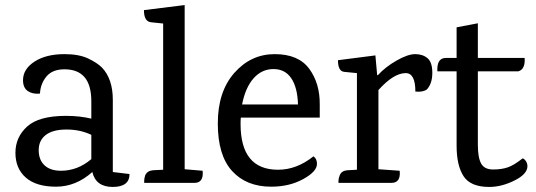

<svg xmlns="http://www.w3.org/2000/svg" viewBox="-20 -723 2118 759"><path d="M492 -35Q492 16 425.5 16Q359 16 345 -43Q280 15 201.5 15Q123 15 82 -21Q41 -57 41 -119Q41 -181 87.5 -223Q134 -265 241 -265Q295 -265 341 -254V-323Q341 -449 235 -449Q187 -449 163.5 -420.5Q140 -392 138 -353Q109 -350 90 -363Q71 -376 71 -406Q71 -450 116.5 -479.5Q162 -509 235 -509Q292 -509 328 -492Q364 -475 383 -456Q426 -411 426 -328V-43ZM341 -190Q297 -211 243 -211Q189 -211 161 -189.5Q133 -168 133 -129.5Q133 -91 156 -69.5Q179 -48 221 -48Q287 -48 341 -94Z M748 0H550V-8Q550 -18 554 -30Q562 -48 585 -50L625 -52V-630L577 -635Q549 -638 549 -683L710 -703V-54L781 -48Q786 0 748 0Z M1244 -258H932Q931 -250 931 -233Q931 -52 1079 -52Q1153 -52 1219 -105Q1233 -96 1233 -75Q1233 -45 1178.5 -15Q1124 15 1052 15Q954 15 897.5 -47Q841 -109 841 -235Q841 -361 906.5 -435Q972 -509 1066 -509Q1160 -509 1202.5 -451Q1245 -393 1244 -309ZM937 -310H1158Q1156 -377 1131.5 -413.5Q1107 -450 1061 -450Q1015 -450 982.5 -413.5Q950 -377 937 -310Z M1668 -370Q1653 -358 1622 -361Q1622 -434 1584 -434Q1536 -434 1476 -367V-54L1560 -48Q1565 0 1527 0H1318V-8Q1318 -18 1323 -30Q1330 -48 1353 -50L1391 -52V-434L1340 -439Q1316 -442 1316 -485L1464 -504L1471 -426H1474Q1503 -458 1547.5 -483.5Q1592 -509 1621.5 -509Q1651 -509 1670 -493Q1689 -477 1689 -435Q1689 -393 1668 -370Z M1869 -441V-151Q1869 -100 1882 -76.5Q1895 -53 1929 -53Q1963 -53 1987.5 -61.5Q2012 -70 2046 -97Q2053 -95 2059 -86Q2065 -77 2065 -66Q2065 -35 2014 -9.5Q1963 16 1914 16Q1840 16 1812.5 -26.5Q1785 -69 1785 -147V-441H1709Q1706 -494 1743 -494H1785V-615L1869 -631V-494H2054Q2057 -449 2029 -441Z"/></svg>

Font: Karma Medium
Style: Regular
Weight: 500
Designer: Joana Correia
Foundry: Indian Type Foundry
Version: Version 1.202;PS 1.0;hotconv 1.0.78;makeotf.lib2.5.61930; tt